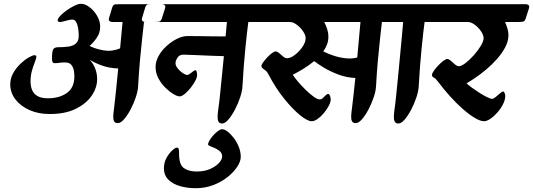

<svg xmlns="http://www.w3.org/2000/svg" viewBox="-20 -628 2809 1012"><path d="M34 -183Q34 -140 61 -104.5Q88 -69 135 -48Q182 -27 242 -27Q324 -27 379.5 -54.5Q435 -82 463.5 -124Q492 -166 492 -211Q492 -241 481.5 -267.5Q471 -294 453 -313Q482 -295 519 -282Q556 -269 603 -267Q597 -203 591 -145.5Q585 -88 581 -56Q578 -35 577 -17.5Q576 0 581 10.5Q586 21 601 21Q616 21 634 0.5Q652 -20 668.5 -51.5Q685 -83 696 -116Q707 -149 708 -174Q712 -246 718 -313Q724 -380 730 -432Q736 -484 739 -512H784Q806 -512 817 -513.5Q828 -515 833 -531L850 -584Q857 -606 829 -606H620Q598 -606 587 -605Q576 -604 571 -587L555 -534Q548 -512 576 -512H626L613 -373Q570 -355 526.5 -362.5Q483 -370 452 -386Q474 -405 491 -430.5Q508 -456 508 -487Q508 -517 491.5 -545Q475 -573 451.5 -590.5Q428 -608 407 -608Q393 -608 372.5 -598Q352 -588 331.5 -573.5Q311 -559 297.5 -544.5Q284 -530 284 -521Q284 -512 296 -512Q303 -512 315.5 -515.5Q328 -519 341 -522Q354 -525 361 -525Q374 -525 381.5 -511.5Q389 -498 392 -478.5Q395 -459 395 -440Q395 -412 380.5 -399Q366 -386 341 -382.5Q316 -379 285 -379Q269 -379 261.5 -369.5Q254 -360 254 -320Q254 -307 257 -301Q260 -295 269 -295Q282 -295 294 -297Q306 -299 322 -299Q346 -299 356.5 -285.5Q367 -272 369.5 -254.5Q372 -237 372 -226Q372 -166 332.5 -138Q293 -110 233 -110Q197 -110 177 -122Q157 -134 149 -154Q141 -174 141 -199Q141 -229 148 -254Q155 -279 162.5 -297.5Q170 -316 171.5 -326.5Q173 -337 162 -337Q152 -337 131 -325Q110 -313 87.5 -291.5Q65 -270 49.5 -242.5Q34 -215 34 -183Z M729 -534 745 -587Q750 -604 760 -605Q770 -606 784 -606H1379Q1407 -606 1400 -584L1383 -531Q1378 -515 1367 -513.5Q1356 -512 1334 -512H1289Q1286 -491 1282 -456Q1278 -421 1273.5 -376Q1269 -331 1265 -279.5Q1261 -228 1258 -174Q1257 -149 1246 -115.5Q1235 -82 1218.5 -50.5Q1202 -19 1184 2Q1166 23 1151 23Q1136 23 1131 12Q1126 1 1127 -17Q1128 -35 1131 -56Q1135 -82 1139.5 -127Q1144 -172 1149.5 -225.5Q1155 -279 1160 -332Q1128 -333 1085 -334.5Q1042 -336 1004 -338Q966 -340 946 -340Q926 -340 915.5 -324Q905 -308 905 -295Q905 -282 916.5 -267.5Q928 -253 943 -243Q958 -233 967 -233Q973 -233 981.5 -239.5Q990 -246 998 -252Q1006 -258 1010 -258Q1015 -258 1017 -248.5Q1019 -239 1019 -232Q1019 -220 1009 -201.5Q999 -183 984.5 -164.5Q970 -146 954 -133Q938 -120 926 -120Q915 -120 894.5 -132Q874 -144 852 -165.5Q830 -187 815 -215Q800 -243 800 -275Q800 -304 816 -333Q832 -362 858 -385.5Q884 -409 913 -423.5Q942 -438 969 -438Q992 -438 1027 -437.5Q1062 -437 1100.5 -436.5Q1139 -436 1169 -436L1176 -512H750Q722 -512 729 -534Z M844 259Q844 229 857.5 204.5Q871 180 887.5 165Q904 150 912 150Q920 150 922 158Q924 166 924 185Q924 241 950 258.5Q976 276 1016 276Q1058 276 1088 262.5Q1118 249 1134.5 230.5Q1151 212 1151 197Q1151 181 1140 170.5Q1129 160 1114.5 153.5Q1100 147 1088.5 142.5Q1077 138 1077 134Q1076 126 1084 112.5Q1092 99 1104 85.5Q1116 72 1129 62.5Q1142 53 1151 53Q1163 53 1179.5 65.5Q1196 78 1212 99Q1228 120 1238.5 146Q1249 172 1249 199Q1249 222 1231 250Q1213 278 1181 304Q1149 330 1105.5 347Q1062 364 1012 364Q969 364 930.5 353.5Q892 343 868 319.5Q844 296 844 259Z M1280 -534 1296 -587Q1301 -604 1311 -605Q1321 -606 1334 -606H2086Q2114 -606 2107 -584L2090 -531Q2085 -515 2074 -513.5Q2063 -512 2041 -512H1993Q1990 -484 1984 -432Q1978 -380 1972 -313Q1966 -246 1962 -174Q1961 -149 1950 -116Q1939 -83 1922.5 -51.5Q1906 -20 1888 0.5Q1870 21 1855 21Q1840 21 1835 10.5Q1830 0 1831 -17.5Q1832 -35 1835 -56Q1838 -81 1843 -124Q1848 -167 1853 -217Q1806 -219 1762.5 -235.5Q1719 -252 1685.5 -272.5Q1652 -293 1636 -306Q1607 -282 1576 -263.5Q1545 -245 1523 -234Q1532 -220 1550.5 -198Q1569 -176 1591 -154.5Q1613 -133 1633 -118.5Q1653 -104 1665 -104Q1674 -104 1682 -111.5Q1690 -119 1697 -126Q1704 -133 1709 -133Q1715 -133 1719 -123.5Q1723 -114 1723 -104Q1723 -89 1712.5 -69.5Q1702 -50 1686.5 -31.5Q1671 -13 1654 -1Q1637 11 1623 11Q1601 11 1562 -20.5Q1523 -52 1478.5 -107Q1434 -162 1396 -234Q1389 -249 1380 -256Q1371 -263 1364.5 -268Q1358 -273 1358 -280Q1358 -287 1367 -299.5Q1376 -312 1388.5 -325.5Q1401 -339 1413.5 -348Q1426 -357 1432 -357Q1441 -357 1451.5 -348Q1462 -339 1472.5 -330Q1483 -321 1493 -321Q1511 -321 1534 -338.5Q1557 -356 1574 -380.5Q1591 -405 1591 -427Q1591 -443 1577.5 -463Q1564 -483 1544.5 -497.5Q1525 -512 1508 -512H1301Q1273 -512 1280 -534ZM1684 -357Q1703 -347 1734.5 -336Q1766 -325 1800.5 -321Q1835 -317 1863 -325L1880 -512H1689Q1699 -493 1705 -473Q1711 -453 1711 -435Q1711 -414 1704 -394.5Q1697 -375 1684 -357Z M1987 -534 2003 -587Q2008 -604 2017.5 -605Q2027 -606 2041 -606H2287Q2315 -606 2308 -584L2291 -531Q2286 -515 2275 -513.5Q2264 -512 2242 -512H2218Q2215 -491 2211 -456Q2207 -421 2202.5 -376Q2198 -331 2194 -279.5Q2190 -228 2187 -174Q2186 -149 2175 -115.5Q2164 -82 2147.5 -50.5Q2131 -19 2113 2Q2095 23 2080 23Q2065 23 2060 12Q2055 1 2056 -17Q2057 -35 2060 -56Q2064 -82 2068.5 -127.5Q2073 -173 2078.5 -228Q2084 -283 2089 -338Q2094 -393 2098.5 -439Q2103 -485 2105 -512H2007Q1980 -512 1987 -534Z M2187 -534 2203 -587Q2208 -604 2218 -605Q2228 -606 2242 -606H2747Q2775 -606 2768 -584L2751 -531Q2746 -515 2735 -513.5Q2724 -512 2702 -512H2642Q2650 -494 2655 -476.5Q2660 -459 2660 -443Q2660 -411 2643 -379Q2626 -347 2599.5 -317Q2573 -287 2542.5 -261.5Q2512 -236 2484.5 -217.5Q2457 -199 2439 -189Q2448 -180 2466.5 -166.5Q2485 -153 2506 -139.5Q2527 -126 2546 -116.5Q2565 -107 2574 -107Q2581 -107 2593 -117Q2605 -127 2616 -136.5Q2627 -146 2631 -146Q2636 -146 2639.5 -138.5Q2643 -131 2643 -121Q2643 -102 2631.5 -79Q2620 -56 2602 -35.5Q2584 -15 2565 -2Q2546 11 2531 11Q2512 11 2482.5 -6.5Q2453 -24 2419.5 -53.5Q2386 -83 2352.5 -120Q2319 -157 2290 -196Q2275 -216 2266 -219.5Q2257 -223 2257 -233Q2257 -241 2266.5 -254.5Q2276 -268 2289.5 -282.5Q2303 -297 2316.5 -307Q2330 -317 2337 -317Q2346 -317 2356.5 -307.5Q2367 -298 2378 -288.5Q2389 -279 2398 -279Q2412 -279 2433.5 -295.5Q2455 -312 2477 -336.5Q2499 -361 2514 -386Q2529 -411 2529 -427Q2529 -443 2515.5 -463Q2502 -483 2482.5 -497.5Q2463 -512 2446 -512H2208Q2180 -512 2187 -534Z"/></svg>

Font: Alkatra
Style: Regular
Weight: 400
Designer: Suman Bhandary
Version: Version 1.100;gftools[0.9.22]